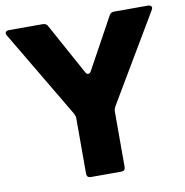

<svg xmlns="http://www.w3.org/2000/svg" viewBox="-84 -843 886 922"><g transform="rotate(-10 359.0 -381.5)"><path d="M285 0Q265 0 265 -20V-290Q265 -301 258 -314L6 -739Q2 -747 2 -750Q2 -756 7 -759.5Q12 -763 20 -763H185Q202 -763 209 -749L345 -501Q351 -490 359 -490Q367 -490 373 -501L509 -749Q516 -763 533 -763H698Q706 -763 711 -759.5Q716 -756 716 -750Q716 -747 712 -739L460 -314Q453 -301 453 -290V-20Q453 0 433 0Z"/></g></svg>

Font: Open Sauce Two Black
Style: Regular
Weight: 900
Designer: Alfredo Marco Pradil
Foundry: Creative Sauce Fz LLC
Version: Version 1.477